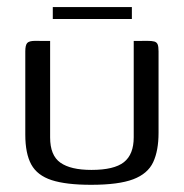

<svg xmlns="http://www.w3.org/2000/svg" viewBox="-20 -514 516 539"><path d="M120.7 -399V-128.2Q120.7 -77.7 149.5 -57.4Q178.3 -37 236.7 -37Q300.3 -37 327.8 -58.7Q355.4 -80.5 355.4 -128.5V-399Q356.4 -399 361.9 -399Q367.4 -399 373.8 -399.1Q380.2 -399.3 386.1 -399.3Q392 -399.3 393.8 -399.3Q406.2 -399.3 413 -397.5Q419.7 -395.7 422.4 -389.8Q425.1 -383.8 425.1 -369.9V-141Q425.1 -91.1 410 -58.7Q394.8 -26.2 353.9 -10.7Q313 4.8 235.7 4.8Q165.6 4.8 125.1 -8.3Q84.6 -21.5 67.8 -52.2Q51 -83 51 -136.2V-369.9Q51 -387.1 56.3 -393.2Q61.7 -399.3 78.5 -399.3Q89.5 -399.3 99.6 -399.1Q109.7 -399 120.7 -399ZM128.2 -460.7V-494.2H350.2V-460.7Z"/></svg>

Font: Genos Thin
Style: Regular
Weight: 100
Designer: Robert E. Leuschke
Foundry: Robert E. Leuschke
Version: Version 1.010